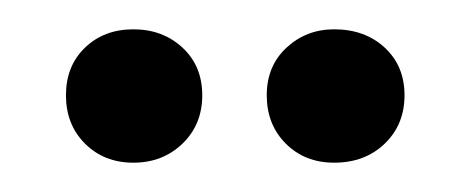

<svg xmlns="http://www.w3.org/2000/svg" viewBox="-20 -687 321 131"><path d="M25 -622Q25 -642 38 -654.5Q51 -667 71 -667Q91 -667 104.5 -654.5Q118 -642 118 -622Q118 -602 104.5 -589Q91 -576 71 -576Q51 -576 38 -589Q25 -602 25 -622ZM162 -622Q162 -642 175.5 -654.5Q189 -667 208 -667Q229 -667 242.5 -654.5Q256 -642 256 -622Q256 -602 242.5 -589Q229 -576 208 -576Q188 -576 175 -589Q162 -602 162 -622Z"/></svg>

Font: Moniqa Black Heading
Style: Regular
Weight: 900
Designer: Rajesh Rajput
Foundry: Rajesh Rajput
Version: Version 1.000